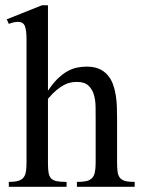

<svg xmlns="http://www.w3.org/2000/svg" viewBox="-20 -715 540 735"><path d="M274.4 0V-18.6Q295.9 -18.6 309.6 -21.5Q323.2 -24.4 331.5 -32.5Q339.8 -40.5 343 -54.9Q346.2 -69.3 346.2 -91.8V-258.8Q346.2 -280.8 345.9 -305.7Q345.7 -330.6 339.6 -351.8Q333.5 -373 318.6 -387.2Q303.7 -401.4 274.4 -401.4Q263.2 -401.4 251.2 -399.2Q239.3 -397 225.8 -390.1Q212.4 -383.3 197 -370.6Q181.6 -357.9 163.6 -336.9V-91.8Q163.6 -69.3 165.8 -54.9Q168 -40.5 175.3 -32.5Q182.6 -24.4 196.8 -21.5Q210.9 -18.6 234.9 -18.6V0H13.7V-18.6Q35.6 -18.6 49.1 -22.5Q62.5 -26.4 69.6 -34.9Q76.7 -43.5 79.1 -57.4Q81.5 -71.3 81.5 -91.8V-564Q81.5 -599.1 75.2 -615.2Q68.8 -631.3 48.8 -631.3Q42.5 -631.3 33.4 -629.6Q24.4 -627.9 13.7 -623.5L5.9 -641.1L140.6 -694.8H163.6V-367.7Q183.1 -397 202.1 -415Q221.2 -433.1 239.7 -443.1Q258.3 -453.1 276.4 -456.5Q294.4 -460 312 -460Q340.3 -460 359.9 -451.2Q379.4 -442.4 392.3 -427.2Q405.3 -412.1 412.6 -392.1Q419.9 -372.1 423.3 -349.9Q426.8 -327.6 427.5 -304.2Q428.2 -280.8 428.2 -258.8V-91.8Q428.2 -70.3 430.4 -56.2Q432.6 -42 439.7 -33.7Q446.8 -25.4 460 -22Q473.1 -18.6 495.6 -18.6V0Z"/></svg>

Font: Goda
Style: Regular
Weight: 400
Version: 1.0.5